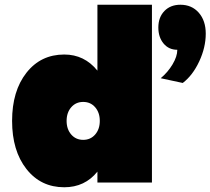

<svg xmlns="http://www.w3.org/2000/svg" viewBox="-20 -770 888 810"><path d="M391 -472V-750H621V0H391V-46Q338 20 251 20Q152 20 91.5 -57Q31 -134 31 -260Q31 -386 91.5 -463Q152 -540 251 -540Q336 -540 391 -472ZM261 -260Q261 -225 280.5 -202.5Q300 -180 331 -180Q362 -180 381.5 -202.5Q401 -225 401 -260Q401 -295 381.5 -317.5Q362 -340 331 -340Q300 -340 280.5 -317.5Q261 -295 261 -260ZM728 -560Q692 -560 670 -586.5Q648 -613 648 -654Q648 -697 673.5 -723.5Q699 -750 741 -750Q789 -750 818.5 -716.5Q848 -683 848 -628Q848 -570 820.5 -511Q793 -452 751 -420L658 -440Q688 -465 708 -498.5Q728 -532 728 -560Z"/></svg>

Font: Metropolitano Black
Style: Regular
Weight: 900
Designer: Fonts by Alex Slobzheninov & Chris M. Simpson / Changes by Cristiano Sobral
Foundry: Fonts by Alex Slobzheninov & Chris M. Simpson / Changes by Cristiano Sobral
Version: Version 1.00;August 30, 2020;FontCreator 13.0.0.2681 64-bit